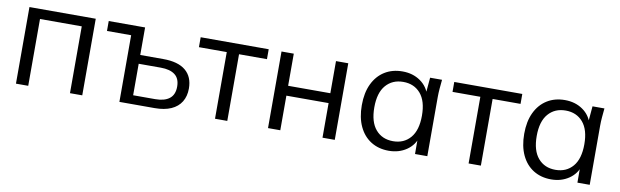

<svg xmlns="http://www.w3.org/2000/svg" viewBox="-38 -871 4003 1240"><g transform="rotate(10 1963.0 -251.0)"><path d="M80 0V-502.3H514.8V0H434.3V-438.2H160.5V0Z M758.4 0V-437.2H599.9V-502.3H838.4V-321.7H989.4Q1086.9 -321.7 1136.2 -280.5Q1185.5 -239.3 1185.5 -162.5Q1185.5 -112.1 1163.1 -75.5Q1140.7 -38.8 1097 -19.4Q1053.4 0 989.4 0ZM838.4 -57.6H983.5Q1043.6 -57.6 1076.1 -83.1Q1108.7 -108.6 1108.7 -161.6Q1108.7 -214.6 1076.3 -239.3Q1043.9 -264.1 983.5 -264.1H838.4Z M1385.4 0V-437.2H1202.9V-502.3H1649V-437.2H1465.9V0Z M1733 0V-502.3H1813.5V-291.6H2090.3V-502.3H2170.8V0H2090.3V-226.9H1813.5V0Z M2525.8 8.9Q2458.7 8.9 2408.7 -22.3Q2358.7 -53.5 2331.2 -112Q2303.8 -170.5 2303.8 -251.4Q2303.8 -332.9 2331.5 -390.8Q2359.2 -448.8 2409.2 -480.1Q2459.2 -511.3 2525.8 -511.3Q2593.5 -511.3 2643 -476.9Q2692.6 -442.5 2708.6 -383.1H2697.1L2707.5 -502.3H2785.7Q2782.7 -472.9 2780.2 -443.6Q2777.7 -414.2 2777.7 -385.9V0H2697.1L2696.7 -118.3H2708.1Q2692.1 -59.4 2642.1 -25.2Q2592 8.9 2525.8 8.9ZM2542.2 -56.8Q2613.4 -56.8 2655.8 -106.3Q2698.1 -155.7 2698.1 -251.4Q2698.1 -347.1 2655.8 -396.3Q2613.4 -445.5 2542.2 -445.5Q2471 -445.5 2428.4 -396.3Q2385.8 -347.1 2385.8 -251.4Q2385.8 -155.7 2428.2 -106.3Q2470.6 -56.8 2542.2 -56.8Z M3048.4 0V-437.2H2865.9V-502.3H3312V-437.2H3128.9V0Z M3590.8 8.9Q3523.7 8.9 3473.7 -22.3Q3423.7 -53.5 3396.2 -112Q3368.8 -170.5 3368.8 -251.4Q3368.8 -332.9 3396.5 -390.8Q3424.2 -448.8 3474.2 -480.1Q3524.2 -511.3 3590.8 -511.3Q3658.5 -511.3 3708 -476.9Q3757.6 -442.5 3773.6 -383.1H3762.1L3772.5 -502.3H3850.7Q3847.7 -472.9 3845.2 -443.6Q3842.7 -414.2 3842.7 -385.9V0H3762.1L3761.7 -118.3H3773.1Q3757.1 -59.4 3707.1 -25.2Q3657 8.9 3590.8 8.9ZM3607.2 -56.8Q3678.4 -56.8 3720.8 -106.3Q3763.1 -155.7 3763.1 -251.4Q3763.1 -347.1 3720.8 -396.3Q3678.4 -445.5 3607.2 -445.5Q3536 -445.5 3493.4 -396.3Q3450.8 -347.1 3450.8 -251.4Q3450.8 -155.7 3493.2 -106.3Q3535.6 -56.8 3607.2 -56.8Z"/></g></svg>

Font: Mulish ExtraLight
Style: Regular
Weight: 200
Designer: Vernon Adams
Foundry: Vernon Adams
Version: Version 3.603